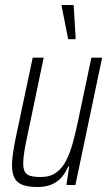

<svg xmlns="http://www.w3.org/2000/svg" viewBox="-20 -741 435 769"><path d="M130 8Q93 8 70.5 -0.5Q48 -9 38 -28.5Q28 -48 28 -80Q28 -100 32 -127.5Q36 -155 43 -189L111 -510H155L90 -199Q82 -162 77.5 -134.5Q73 -107 73 -88Q73 -65 79.5 -53Q86 -41 102 -36.5Q118 -32 143 -32Q181 -32 205.5 -50Q230 -68 245.5 -99Q261 -130 271.5 -168.5Q282 -207 291 -249L346 -510H389L282 0H246L257 -74H253Q244 -52 229 -33.5Q214 -15 190 -3.5Q166 8 130 8ZM253 -584 227 -716 228 -721H275L283 -589L282 -584Z"/></svg>

Font: Saira Condensed ExtraLight
Style: Italic
Weight: 250
Width: 3
Italic angle: -12°
Designer: Hector Gatti with collaboration of the Omnibus-Type team
Foundry: Omnibus-Type
Version: Version 1.101